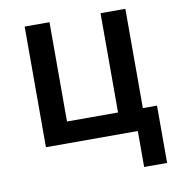

<svg xmlns="http://www.w3.org/2000/svg" viewBox="-77 -590 754 815"><g transform="rotate(-10 300.0 -182.5)"><path d="M479 155V0H83V-520H190V-92H410V-520H517V-92H578V155Z"/></g></svg>

Font: Zed Mono Semibold Extended
Style: Regular
Weight: 600
Width: 7
Monospace: yes
Designer: Belleve Invis
Foundry: Belleve Invis
Version: Version 1.0.0; ttfautohint (v1.8.4)